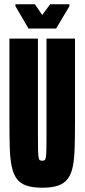

<svg xmlns="http://www.w3.org/2000/svg" viewBox="-20 -868 395 896"><path d="M177 8Q132 8 103 -2Q74 -12 58 -34Q42 -56 34.5 -92Q27 -128 25.5 -180Q24 -232 24 -302V-688H157V-242Q157 -196 157.5 -170.5Q158 -145 160 -134Q162 -123 166 -120.5Q170 -118 177 -118Q184 -118 188 -120.5Q192 -123 194 -134Q196 -145 196.5 -170.5Q197 -196 197 -242V-688H330V-302Q330 -232 328.5 -180Q327 -128 320 -92Q313 -56 296.5 -34Q280 -12 251.5 -2Q223 8 177 8ZM113 -735 52 -839V-848H143L177 -798L214 -848H304V-839L242 -735Z"/></svg>

Font: Saira UltraCondensed Black
Style: Regular
Weight: 900
Width: 1
Designer: Hector Gatti with collaboration of the Omnibus-Type team
Foundry: Omnibus-Type
Version: Version 1.101